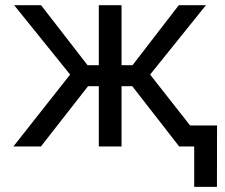

<svg xmlns="http://www.w3.org/2000/svg" viewBox="-20 -566 870 742"><path d="M31.7 0 251 -277.8 34.7 -545.9H138.7L318.4 -314H361.8V-545.9H449.7V-314H492.2L670.9 -545.9H775.9L560.1 -277.8L778.3 0H672.4L491.2 -232.9H449.7V0H361.8V-232.9H320.3L138.2 0ZM730.5 156.2V0H693.8V-81.1H818.8L818.4 156.2Z"/></svg>

Font: Adwaita Sans
Style: Regular
Weight: 400
Designer: Rasmus Andersson
Foundry: rsms
Version: Version 4.001;git-9221beed3